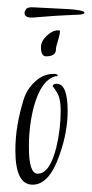

<svg xmlns="http://www.w3.org/2000/svg" viewBox="-20 -507 251 525"><path d="M69 -2Q22 -2 22 -96Q22 -131 28 -166Q34 -201 45 -236Q54 -264 76.5 -284.5Q99 -305 127 -305Q137 -305 138 -301Q136 -297 133 -299Q93 -289 73 -217Q66 -191 62.5 -163Q59 -135 59 -105Q59 -32 83 -32Q116 -32 134 -104Q146 -154 146 -205Q146 -238 135 -255.5Q124 -273 124 -270Q124 -278 135 -278Q165 -278 165 -203Q165 -146 143 -84Q115 -2 69 -2ZM106 -353Q92 -353 92 -378Q92 -394 107.5 -409Q123 -424 139 -424Q144 -424 144 -422Q144 -413 138.5 -396Q133 -379 133 -372Q133 -353 106 -353ZM66 -459Q47 -459 47 -472Q47 -475 51 -481.5Q55 -488 71 -487L169 -482Q185 -481 198 -478.5Q211 -476 211 -472Q211 -468 197 -467Q183 -466 155 -465Q132 -464 108 -462Q84 -460 70 -459Z"/></svg>

Font: Shalimar
Style: Regular
Weight: 400
Designer: Robert E. Leuschke
Foundry: Robert E. Leuschke
Version: Version 1.010; ttfautohint (v1.8.3)